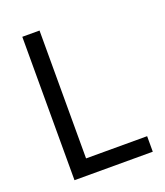

<svg xmlns="http://www.w3.org/2000/svg" viewBox="-127 -761 730 848"><g transform="rotate(-20 238.5 -337.0)"><path d="M445 0H77V-674H158V-73H445Z"/></g></svg>

Font: Hind Kochi
Style: Regular
Weight: 400
Designer: Dhruvi Tolia
Foundry: Indian Type Foundry
Version: Version 0.702;PS 1.0;hotconv 1.0.81;makeotf.lib2.5.63406